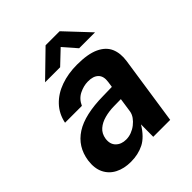

<svg xmlns="http://www.w3.org/2000/svg" viewBox="-199 -830 964 964"><g transform="rotate(-45 283.0 -348.5)"><path d="M173.2 10Q124.9 10 89.1 -8.5Q53.3 -26.9 36.2 -62.1Q19.1 -97.3 26 -147.8Q38.7 -232.8 107.4 -277.1Q176 -321.5 309.5 -322.9L371.3 -324.2L375.8 -354.9Q381.2 -391.7 362.1 -410.4Q343 -429.2 304.7 -428.5Q274.5 -428.2 243.9 -413.1Q213.2 -398.1 197.5 -363.2H77.8Q88.7 -416.5 123.6 -453.1Q158.4 -489.7 210.8 -508.3Q263.1 -527 326.2 -527Q403.1 -527 447 -506.5Q490.9 -486 506.8 -449.3Q522.6 -412.6 515.4 -363.5L461.3 0H341L341.6 -87.6Q307.3 -31.4 266.3 -10.7Q225.2 10 173.2 10ZM235.7 -86.1Q254.8 -86.1 273.6 -93.2Q292.4 -100.3 308.2 -112.7Q324.1 -125 335 -140.4Q345.8 -155.8 348.6 -172.5L359.8 -248.8L309.9 -248.1Q275.5 -247.7 244.1 -239.3Q212.8 -231 191.4 -212.5Q170 -194.1 165.1 -162.5Q160.3 -126.6 180.9 -106.4Q201.4 -86.1 235.7 -86.1ZM150.4 -577.5 283.7 -707.2H383.5L505.3 -577.5H392.3L331.2 -647.5L257.4 -577.5Z"/></g></svg>

Font: Public Sans Thin
Style: Italic
Weight: 100
Italic angle: -8°
Designer: The Public Sans project authors (U.S. Web Design System). Libre Franklin designed by Pablo Impallari and Rodrigo Fuenzal
Version: Version 2.000